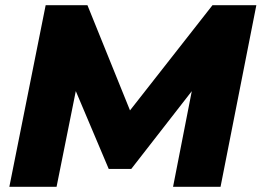

<svg xmlns="http://www.w3.org/2000/svg" viewBox="-20 -720 1008 740"><path d="M16 0 156 -700H317L510 -223H425L799 -700H968L830 0H647L730 -424L763 -425L486 -69H399L248 -426L283 -423L198 0Z"/></svg>

Font: Montserrat Thin ExtraBold
Style: Italic
Weight: 800
Italic angle: -11.3°
Version: Version 9.000